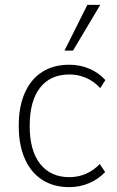

<svg xmlns="http://www.w3.org/2000/svg" viewBox="-20 -761 480 789"><path d="M265 8Q200 8 153.5 -22Q107 -52 82 -108.5Q57 -165 57 -245Q57 -323 82 -379.5Q107 -436 153.5 -465.5Q200 -495 265 -495Q309 -495 347.5 -478.5Q386 -462 413 -432L392 -399Q366 -427 333.5 -441Q301 -455 266 -455Q187 -455 144.5 -400.5Q102 -346 102 -243Q102 -142 145 -87.5Q188 -33 265 -33Q301 -33 332.5 -46.5Q364 -60 390 -87L412 -54Q385 -25 346.5 -8.5Q308 8 265 8ZM245 -553 339 -741H392L280 -553Z"/></svg>

Font: Nunito Sans 10pt SemiCondensed ExtraLight
Style: Regular
Weight: 250
Width: 4
Designer: Vernon Adams
Foundry: Vernon Adams
Version: Version 3.101;gftools[0.9.27]